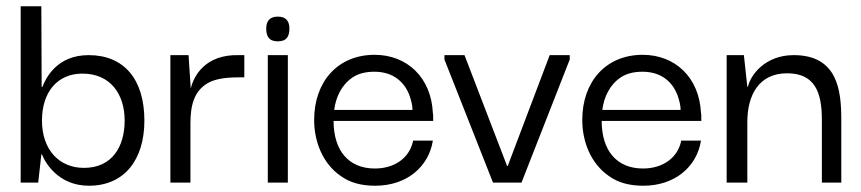

<svg xmlns="http://www.w3.org/2000/svg" viewBox="-20 -583 2748 613"><path d="M264 10C377 10 441 -73 441 -198C441 -330 376 -407 263 -407C161 -407 126 -333 115 -305H113L112 -563H46V0H102L112 -90H114C124 -64 166 10 264 10ZM248 -47C169 -47 114 -105 114 -198C114 -290 164 -348 243 -348C333 -348 378 -282 378 -198C378 -115 338 -47 248 -47Z M588 0V-190C588 -247 600 -293 644 -318C665 -330 697 -336 740 -336H760V-407H741C637 -409 599 -343 589 -300L582 -407H524V0Z M867 -451C896 -451 904 -468 904 -492C904 -512 896 -530 867 -530C838 -530 830 -512 830 -492C830 -468 838 -451 867 -451ZM899 0V-407H835V0Z M1178 10C1279 10 1349 -51 1362 -134H1299C1288 -79 1240 -45 1177 -45C1093 -45 1045 -102 1045 -197H1363C1363 -201 1363 -206 1363 -211C1363 -216 1363 -219 1362 -222C1357 -335 1280 -408 1176 -408C1058 -408 983 -322 983 -200C983 -131 1010 -61 1068 -21C1097 0 1133 10 1178 10ZM1047 -232C1052 -272 1070 -312 1106 -336C1124 -348 1147 -354 1175 -354C1236 -354 1270 -321 1286 -282C1293 -263 1297 -246 1297 -232Z M1601 -53H1599L1463 -407H1399V-393L1554 0H1645L1799 -393V-407H1735Z M2034 10C2135 10 2205 -51 2218 -134H2155C2144 -79 2096 -45 2033 -45C1949 -45 1901 -102 1901 -197H2219C2219 -201 2219 -206 2219 -211C2219 -216 2219 -219 2218 -222C2213 -335 2136 -408 2032 -408C1914 -408 1839 -322 1839 -200C1839 -131 1866 -61 1924 -21C1953 0 1989 10 2034 10ZM1903 -232C1908 -272 1926 -312 1962 -336C1980 -348 2003 -354 2031 -354C2092 -354 2126 -321 2142 -282C2149 -263 2153 -246 2153 -232Z M2366 0V-193C2366 -281 2404 -349 2493 -349C2581 -349 2604 -289 2604 -201V0H2666V-201C2666 -295 2654 -407 2514 -407C2421 -407 2375 -341 2368 -306H2366L2355 -407H2300V0Z"/></svg>

Font: OSH Darker Grotesque Medium
Style: Regular
Weight: 500
Designer: Gabriel Lam
Foundry: TypeRant
Version: Version 1.000;Glyphs 3.1.1 (3148)